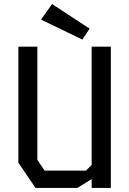

<svg xmlns="http://www.w3.org/2000/svg" viewBox="-20 -931 640 951"><path d="M434 -700V-114L406 -86H201L165 -139V-700H71V-125L156 0H363L434 -44V0H529V-700ZM388 -735 424 -789 238 -911 183 -834Z"/></svg>

Font: Kode Mono Medium
Style: Regular
Weight: 500
Monospace: yes
Designer: Isa Ozler
Foundry: Kadena LLC
Version: Version 1.206;gftools[0.9.28]